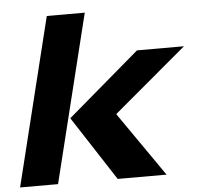

<svg xmlns="http://www.w3.org/2000/svg" viewBox="-57 -898 993 957"><g transform="rotate(-5 440.0 -420.0)"><path d="M401.9 -839.8 194.8 0H4.9L211.9 -839.8ZM515.1 -320.8 737.8 0H493.2L284.2 -321.8L645 -629.9H879.9L515.1 -323.2Z"/></g></svg>

Font: Sinkin Sans 800 Black Italic
Style: Regular
Weight: 900
Italic angle: -112°
Designer: Keith Bates
Foundry: K-Type
Version: Sinkin Sans (version 1.0)  by Keith Bates   •   © 2014   www